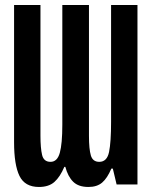

<svg xmlns="http://www.w3.org/2000/svg" viewBox="-20 -734 603 764"><path d="M135 10Q79 10 57.5 -34Q36 -78 36 -168V-714H141V-194Q141 -145 147.5 -117.5Q154 -90 181 -90Q208 -90 218 -126Q228 -162 228 -238V-714H334V-193Q334 -141 341.5 -115.5Q349 -90 375 -90Q406 -90 414 -129.5Q422 -169 422 -249V-714H527V0H444L429 -63H423Q407 -25 386.5 -7.5Q366 10 332 10Q292 10 271 -11Q250 -32 240 -70H236Q219 -30 196.5 -10Q174 10 135 10Z"/></svg>

Font: Noto Sans Mono SemiCondensed SemiBold
Style: Regular
Weight: 600
Width: 4
Designer: Monotype Design Team
Foundry: Monotype Imaging Inc.
Version: Version 2.014; ttfautohint (v1.8.4.7-5d5b)